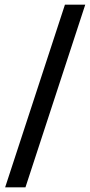

<svg xmlns="http://www.w3.org/2000/svg" viewBox="-20 -719 387 822"><path d="M2 83 258 -699H345L89 83Z"/></svg>

Font: Bricolage Grotesque 48pt Condensed ExtraBold
Style: Regular
Weight: 400
Version: Version 1.000;gftools[0.9.30]